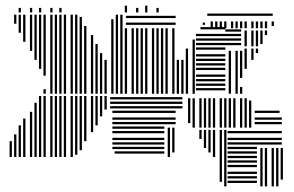

<svg xmlns="http://www.w3.org/2000/svg" viewBox="-20 -556 1041 680"><path d="M22 0H14V-56H22ZM38 0H30V-80H38ZM54 0H46V-112H54ZM70 0H62V-136H70ZM94 0H86V-160H94ZM110 0H102V-192H110ZM126 0H118V-216H126ZM142 0H134V-216H142ZM166 0H158V-216H166ZM182 0H174V-216H182ZM198 0H190V-216H198ZM214 0H206V-216H214ZM238 0H230V-216H238ZM254 -8H246V-216H254ZM270 -24H262V-216H270ZM286 -56H278V-216H286ZM310 -88H302V-216H310ZM326 -112H318V-216H326ZM342 -144H334V-216H342ZM358 -168H350V-216H358ZM562 -12H386V-20H562ZM562 -28H378V-36H562ZM562 -44H378V-52H562ZM562 -60H378V-68H562ZM562 -84H378V-92H562ZM562 -100H378V-108H562ZM562 -116H378V-124H562ZM562 -132H378V-140H562ZM562 -156H378V-164H562ZM562 -172H370V-180H562ZM562 -188H370V-196H562ZM562 -204H370V-212H562ZM582 0H574V-104H582ZM598 -16H590V-104H598ZM602 -116H562V-124H602ZM602 -132H562V-140H602ZM602 -156H562V-164H602ZM626 -172H562V-180H626ZM626 -188H562V-196H626ZM626 -204H562V-212H626ZM694 -64H686V-96H694ZM710 -32H702V-96H710ZM726 -16H718V-96H726ZM742 0H734V-96H742ZM766 88H758V-96H766ZM782 104H774V-96H782ZM890 92H786V84H890ZM890 76H786V68H890ZM890 60H786V52H890ZM890 36H786V28H890ZM890 20H786V12H890ZM890 4H786V-4H890ZM890 -12H786V-20H890ZM890 -28H786V-36H890ZM890 -44H786V-52H890ZM890 -60H786V-68H890ZM890 -84H786V-92H890ZM910 104H902V-32H910ZM926 104H918V-32H926ZM950 104H942V-32H950ZM966 104H958V-32H966ZM982 80H974V-32H982ZM978 -44H890V-52H978ZM978 -60H890V-68H978ZM978 -84H890V-92H978ZM654 -120H646V-200H654ZM670 -104H662V-200H670ZM694 -104H686V-200H694ZM710 -104H702V-200H710ZM726 -104H718V-200H726ZM742 -104H734V-200H742ZM766 -104H758V-200H766ZM782 -104H774V-200H782ZM798 -104H790V-200H798ZM814 -104H806V-200H814ZM838 -104H830V-200H838ZM854 -104H846V-200H854ZM870 -104H862V-200H870ZM978 -116H882V-124H978ZM978 -132H882V-140H978ZM970 -156H882V-164H970ZM654 -200H646V-208H654ZM670 -200H662V-208H670ZM694 -200H686V-208H694ZM710 -200H702V-208H710ZM726 -200H718V-208H726ZM742 -200H734V-208H742ZM766 -200H758V-208H766ZM782 -200H774V-208H782ZM798 -200H790V-208H798ZM814 -200H806V-208H814ZM838 -200H830V-208H838ZM854 -200H846V-208H854ZM54 -440H46V-456H54ZM70 -408H62V-456H70ZM94 -376H86V-456H94ZM110 -344H102V-456H110ZM126 -312H118V-456H126ZM142 -224H134V-240H142ZM142 -288H134V-456H142ZM166 -224H158V-456H166ZM182 -224H174V-456H182ZM198 -224H190V-456H198ZM214 -224H206V-456H214ZM238 -224H230V-456H238ZM254 -224H246V-456H254ZM270 -224H262V-456H270ZM286 -224H278V-456H286ZM310 -224H302V-432H310ZM326 -224H318V-400H326ZM342 -224H334V-368H342ZM358 -224H350V-344H358ZM382 -224H374V-456H382ZM398 -224H390V-456H398ZM414 -224H406V-456H414ZM430 -224H422V-456H430ZM454 -224H446V-456H454ZM470 -224H462V-456H470ZM486 -224H478V-456H486ZM502 -224H494V-456H502ZM526 -224H518V-456H526ZM542 -224H534V-456H542ZM558 -224H550V-456H558ZM574 -224H566V-456H574ZM598 -224H590V-456H598ZM614 -224H606V-344H614ZM630 -224H622V-344H630ZM646 -224H638V-384H646ZM670 -224H662V-416H670ZM778 -236H674V-244H778ZM778 -252H674V-260H778ZM778 -268H674V-276H778ZM778 -284H674V-292H778ZM778 -308H674V-316H778ZM778 -324H674V-332H778ZM778 -340H674V-348H778ZM778 -356H674V-364H778ZM778 -380H674V-388H778ZM778 -396H674V-404H778ZM778 -412H674V-420H778ZM778 -428H674V-436H778ZM778 -452H690V-460H778ZM798 -224H790V-376H798ZM822 -224H814V-376H822ZM838 -224H830V-248H838ZM838 -280H830V-376H838ZM834 -396H778V-404H834ZM834 -412H778V-420H834ZM834 -428H778V-436H834ZM834 -444H778V-452H834ZM854 -312H846V-384H854ZM878 -344H870V-384H878ZM894 -368H886V-384H894ZM854 -392H846V-448H854ZM878 -392H870V-448H878ZM894 -392H886V-448H894ZM910 -400H902V-448H910ZM926 -432H918V-448H926ZM38 -472H30V-504H38ZM54 -456H46V-504H54ZM70 -456H62V-504H70ZM94 -456H86V-504H94ZM110 -456H102V-504H110ZM126 -456H118V-504H126ZM142 -456H134V-504H142ZM166 -456H158V-504H166ZM182 -456H174V-504H182ZM198 -456H190V-504H198ZM214 -456H206V-504H214ZM238 -456H230V-504H238ZM254 -456H246V-504H254ZM270 -456H262V-496H270ZM286 -456H278V-464H286ZM382 -456H374V-488H382ZM398 -456H390V-504H398ZM414 -456H406V-504H414ZM602 -468H426V-476H602ZM706 -468H698V-476H706ZM602 -492H426V-500H602ZM734 -456H726V-480H734ZM750 -456H742V-480H750ZM766 -456H758V-480H766ZM782 -456H774V-480H782ZM806 -456H798V-480H806ZM822 -456H814V-480H822ZM838 -456H830V-480H838ZM854 -456H846V-480H854ZM878 -456H870V-480H878ZM894 -456H886V-480H894ZM910 -456H902V-480H910ZM926 -456H918V-480H926ZM950 -464H942V-480H950ZM946 -500H714V-508H946ZM54 -512H46V-528H54ZM94 -512H86V-528H94ZM126 -512H118V-528H126ZM166 -512H158V-528H166ZM198 -512H190V-528H198ZM430 -512H422V-536H430ZM470 -512H462V-528H470ZM502 -512H494V-536H502ZM542 -512H534V-528H542Z"/></svg>

Font: Rubik Lines
Style: Regular
Weight: 400
Designer: Hubert and Fischer, NaN
Foundry: Hubert and Fischer, NaN
Version: Version 2.201